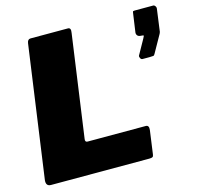

<svg xmlns="http://www.w3.org/2000/svg" viewBox="-107 -856 1004 970"><g transform="rotate(-15 395.0 -371.0)"><path d="M116 -722Q119 -742 134 -742H330Q347 -742 342 -715L267 -181Q264 -164 278 -164H582Q600 -164 597 -139L580 -16Q579 -6 574 -3Q569 0 557 0H43Q16 0 19 -31L116 -722ZM654 -495Q647 -495 643 -503Q639 -511 641 -516L684 -593Q689 -603 690.5 -606Q692 -609 684 -610L673 -611Q663 -612 658 -618.5Q653 -625 654 -634L668 -732Q669 -740 671 -741Q673 -742 679 -742H776Q782 -742 786.5 -735.5Q791 -729 790 -723L774 -605Q773 -602 772 -599.5Q771 -597 770 -595L720 -506Q716 -497 710.5 -496Q705 -495 691 -495Z"/></g></svg>

Font: Libre Franklin Black
Style: Italic
Weight: 900
Italic angle: -8°
Designer: Pablo Impallari, Rodrigo Fuenzalida, Nhung Nguyen
Foundry: Impallari Type
Version: Version 3.000